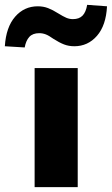

<svg xmlns="http://www.w3.org/2000/svg" viewBox="-91 -773 462 793"><path d="M52 0V-492H230V0ZM11 -577 -71 -582Q-66 -661 -28.5 -704Q9 -747 65 -747Q88 -747 107.5 -739.5Q127 -732 149 -718Q170 -705 183 -699.5Q196 -694 210 -694Q236 -694 250 -708.5Q264 -723 269 -753L351 -747Q347 -668 309.5 -625Q272 -582 216 -582Q193 -582 173.5 -589.5Q154 -597 129 -613Q111 -626 98 -631Q85 -636 71 -636Q44 -636 30 -620.5Q16 -605 11 -577Z"/></svg>

Font: Nunito Sans 12pt Black
Style: Regular
Weight: 900
Designer: Vernon Adams
Foundry: Vernon Adams
Version: Version 3.101;gftools[0.9.27]